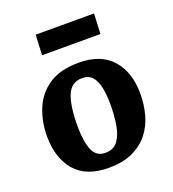

<svg xmlns="http://www.w3.org/2000/svg" viewBox="-136 -836 862 955"><g transform="rotate(-20 295.5 -358.5)"><path d="M278 15Q158 15 99.5 -54Q41 -123 41 -237Q41 -314 68 -380.5Q95 -447 155 -487.5Q215 -528 314 -528Q430 -528 490 -460.5Q550 -393 550 -278Q550 -221 535.5 -168Q521 -115 488.5 -74Q456 -33 404 -9Q352 15 278 15ZM287 -61Q331 -61 353.5 -92Q376 -123 384 -173Q392 -223 392 -279Q392 -328 384.5 -366.5Q377 -405 358 -427.5Q339 -450 303 -450Q246 -450 223.5 -394.5Q201 -339 201 -232Q201 -154 219.5 -107.5Q238 -61 287 -61ZM161 -732H470L465 -625H156Z"/></g></svg>

Font: Literata 12pt
Style: Bold Italic
Weight: 700
Italic angle: -2°
Designer: Latin by Veronika Burian and Jose Scaglione. Greek by Irene Vlachou. Cyrillic by Vera Evstafieva
Foundry: TypeTogether
Version: Version 3.002